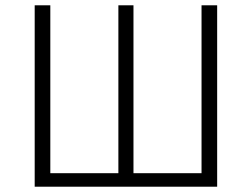

<svg xmlns="http://www.w3.org/2000/svg" viewBox="-20 -705 951 725"><path d="M800 0H111V-685H170V-51H427V-685H484V-51H741V-685H800Z"/></svg>

Font: Trujillo Light
Style: Regular
Weight: 300
Designer: Fira Sans original fonts by bBox Type GmbH, Carrois Corporate GbR, & Edenspiekermann AG / Changes by Cristiano Sobral
Foundry: Fira Sans original fonts by bBox Type GmbH, Carrois Corporate GbR, & Edenspiekermann AG / Changes by Cristiano Sobral
Version: Version 4.301;July 28, 2020;FontCreator 13.0.0.2655 64-bit